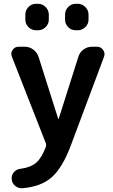

<svg xmlns="http://www.w3.org/2000/svg" viewBox="-20 -767 595 1015"><path d="M381 -747H391Q414 -747 431 -730Q448 -713 448 -690V-663Q448 -640 431 -623.5Q414 -607 391 -607H381Q357 -607 340.5 -623.5Q324 -640 324 -663V-690Q324 -713 340.5 -730Q357 -747 381 -747ZM171 -747H181Q204 -747 221 -730Q238 -713 238 -690V-663Q238 -640 221 -623.5Q204 -607 181 -607H171Q147 -607 130.5 -623.5Q114 -640 114 -663V-690Q114 -713 130.5 -730Q147 -747 171 -747ZM223 -8 43 -467Q35 -486 46.5 -503Q58 -520 79 -520H111Q136 -520 156 -505Q176 -490 184 -466L288 -138Q288 -137 289 -137Q290 -137 290 -138L394 -466Q401 -490 421 -505Q441 -520 467 -520H493Q513 -520 525 -503Q537 -486 530 -467L354 3Q310 120 253.5 170Q197 220 98 228Q76 229 59.5 215Q43 201 42 179Q40 158 54 142.5Q68 127 90 125Q143 118 172 92.5Q201 67 223 8Q224 4 224 0Q224 -4 223 -8Z"/></svg>

Font: Rounded Mplus 1c Bold
Style: Bold
Weight: 700
Version: Version 1.059.20150529